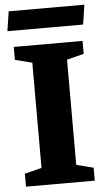

<svg xmlns="http://www.w3.org/2000/svg" viewBox="-56 -850 488 887"><g transform="rotate(-5 187.5 -407.0)"><path d="M28 0V-60L107 -80V-568L28 -588V-648H347V-588L268 -568V-80L347 -60V0ZM5 -723 19 -814H370L356 -723Z"/></g></svg>

Font: Faustina ExtraBold
Style: Regular
Weight: 800
Designer: Alfonso Garcia
Foundry: http://www.omnibus-type.com
Version: Version 1.200